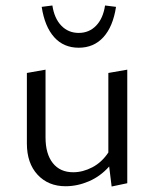

<svg xmlns="http://www.w3.org/2000/svg" viewBox="-20 -674 561 700"><path d="M78 -151V-408L146 -420V-173Q146 -113 172.5 -79.5Q199 -46 247 -46Q282 -46 316.5 -64Q351 -82 375 -118V-408L444 -420V-6L387 6L378 -67Q346 -31 304 -13Q262 5 219 5Q156 5 117 -37Q78 -79 78 -151ZM171 -654Q178 -607 203.5 -580.5Q229 -554 267 -554Q305 -554 330.5 -580.5Q356 -607 363 -654L403 -649Q392 -577 357 -538.5Q322 -500 267 -500Q212 -500 177.5 -538.5Q143 -577 132 -649Z"/></svg>

Font: QiushuiShotai Bright
Style: Regular
Weight: 400
Designer: Christian Thalmann (Catharsis Fonts)
Version: Version 1.250;